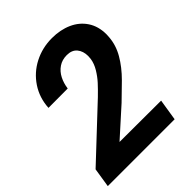

<svg xmlns="http://www.w3.org/2000/svg" viewBox="-202 -841 961 961"><g transform="rotate(-45 278.5 -361.0)"><path d="M492.2 -113.8 474.1 0H1L17.1 -102.5L272.5 -342.3L279.8 -349.1Q310.1 -378.4 330.8 -401.1Q351.6 -423.8 368.9 -452.4Q386.2 -481 390.6 -509.8Q392.1 -520 392.1 -529.8Q392.1 -564.5 373.8 -586.7Q355.5 -608.9 319.3 -608.9Q286.1 -608.9 261.7 -592.3Q237.3 -575.7 223.1 -548.1Q209 -520.5 204.6 -487.3L67.9 -486.8Q71.8 -554.7 107.4 -608.4Q143.1 -662.1 200.9 -691.9Q258.8 -721.7 327.1 -721.7Q386.2 -721.7 433.1 -700.7Q480 -679.7 506.8 -639.2Q533.7 -598.6 533.7 -542Q533.7 -535.6 532.7 -522.9Q528.8 -469.2 500.2 -420.2Q471.7 -371.1 425.3 -324.7Q396 -295.4 344.2 -245.6L198.7 -114.7Z"/></g></svg>

Font: Mardoto
Style: Bold Italic
Weight: 700
Italic angle: -12°
Designer: Christian Robertson, Vahan Hovhannisyan
Foundry: Google
Version: Version 1.000